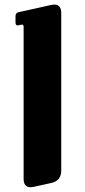

<svg xmlns="http://www.w3.org/2000/svg" viewBox="-20 -800 363 822"><path d="M199.2 -16.6C228 -22.9 242.2 -40.5 242.2 -70.3V-744.1C242.2 -768.1 232.4 -780.3 212.9 -780.3C209 -780.3 204.1 -779.8 199.2 -778.8L60.5 -748C50.8 -746.1 46.4 -740.2 46.4 -730.5V-703.6C46.4 -693.8 50.8 -689.5 60.5 -691.9L71.3 -694.3C77.6 -695.8 81.1 -692.9 81.1 -686.5V-34.7C81.1 -10.7 90.8 1.5 110.4 1.5C114.3 1.5 119.1 1 124 0Z"/></svg>

Font: QTS-Omar 
Style: Regular
Weight: 400
Designer: Mohammed Abd El khaliq
Foundry: QafType Studio
Version: Version 1.001